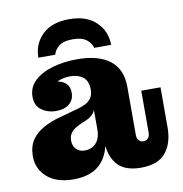

<svg xmlns="http://www.w3.org/2000/svg" viewBox="-81 -794 841 884"><g transform="rotate(-10 339.0 -352.5)"><path d="M167 -312Q130 -312 101 -332.5Q72 -353 72 -395Q72 -440 104.5 -470Q137 -500 190 -515Q243 -530 303 -530Q404 -530 457.5 -488Q511 -446 510 -361L342 -380Q342 -422 319 -440Q296 -458 260 -458Q234 -458 212.5 -451Q191 -444 175.5 -431Q160 -418 151 -400L152 -450Q199 -450 226 -434.5Q253 -419 253 -383Q253 -350 230.5 -331Q208 -312 167 -312ZM508 13Q431 13 396 -29Q361 -71 361 -147V-162H340V-287H336L342 -332V-380L510 -361V-140Q510 -124 518 -114.5Q526 -105 539 -105Q554 -105 562 -114.5Q570 -124 570 -140V-336H660V-149Q660 -75 624 -31Q588 13 508 13ZM193 12Q115 12 70.5 -26.5Q26 -65 26 -125Q26 -170 46 -200Q66 -230 101 -249.5Q136 -269 181 -281L268 -305Q293 -312 309 -321.5Q325 -331 333.5 -345.5Q342 -360 342 -381L345 -287H340Q335 -273 322.5 -262Q310 -251 290 -243L271 -235Q252 -227 239 -217.5Q226 -208 219 -195.5Q212 -183 212 -166Q212 -140 227 -125Q242 -110 267 -110Q287 -110 303.5 -119Q320 -128 330 -147Q340 -166 340 -197L370 -186Q370 -118 349 -74Q328 -30 288.5 -9Q249 12 193 12ZM130 -568Q130 -632 174 -675Q218 -718 300 -718Q381 -718 425.5 -675Q470 -632 470 -568H391Q387 -588 365.5 -606Q344 -624 300 -624Q255 -624 234 -606Q213 -588 209 -568Z"/></g></svg>

Font: Montagu Slab
Style: Bold
Weight: 700
Designer: Florian Karsten
Foundry: Florian Karsten
Version: Version 1.000